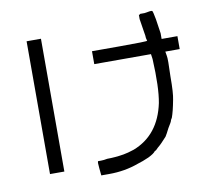

<svg xmlns="http://www.w3.org/2000/svg" viewBox="-87 -879 1174 1029"><g transform="rotate(-10 500.0 -364.0)"><path d="M113.3 -730.5H191.4V-7.8H113.3ZM804.7 -773.4Q808.6 -769.5 816.4 -726.6Q824.2 -671.9 828.1 -648.4V-617.2H914.1V-582V-546.9H835.9L839.8 -523.4Q843.8 -507.8 839.8 -410.2Q839.8 -320.3 832 -285.2Q820.3 -222.7 808.6 -191.4Q800.8 -179.7 800.8 -175.8Q800.8 -171.9 781.2 -140.6Q765.6 -109.4 757.8 -97.7Q726.6 -62.5 707 -46.9L699.2 -39.1L695.3 -35.2Q687.5 -31.2 687.5 -31.2Q679.7 -19.5 648.4 -3.9Q613.3 11.7 585.9 19.5Q511.7 46.9 425.8 46.9H382.8L378.9 7.8Q375 -27.3 378.9 -31.2Q378.9 -31.2 394.5 -31.2Q410.2 -31.2 429.7 -35.2Q472.7 -35.2 519.5 -43Q543 -46.9 578.1 -58.6Q718.8 -113.3 753.9 -281.2Q769.5 -363.3 761.7 -519.5L757.8 -546.9H449.2V-617.2H597.7Q750 -617.2 750 -621.1Q750 -621.1 746.1 -636.7Q746.1 -648.4 742.2 -668Q734.4 -718.8 730.5 -742.2Q730.5 -750 730.5 -757.8V-765.6H734.4L738.3 -769.5H750H761.7Q800.8 -777.3 804.7 -773.4Z"/></g></svg>

Font: 和音 by 宁静之雨，公众号njzyshare
Style: Regular
Weight: 400
Designer: Steve Matteson
Foundry: Ascender Corporation
Version: Version 6.00;June 8, 2018;FontCreator 11.0.0.2388 32-bit